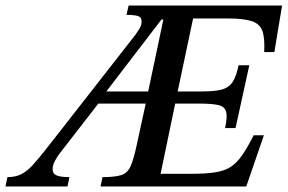

<svg xmlns="http://www.w3.org/2000/svg" viewBox="-85 -677 1044 697"><path d="M160 0H-65L-58 -34Q-29 -34 -8 -44.5Q13 -55 34 -78Q55 -101 84 -138L406 -550Q416 -564 422.5 -575Q429 -586 429 -599Q429 -615 415 -619Q401 -623 374 -623L382 -657H939L911 -488H874Q877 -538 867.5 -564.5Q858 -591 828 -600.5Q798 -610 741 -610H616L560 -345H648Q695 -345 720.5 -352Q746 -359 759.5 -379.5Q773 -400 781 -440H820L770 -212H732Q741 -252 736 -271Q731 -290 708 -295.5Q685 -301 639 -301H551L498 -46H607Q662 -46 696.5 -51.5Q731 -57 753 -71.5Q775 -86 794 -113.5Q813 -141 836 -186H873L809 0H280L287 -34Q333 -34 355.5 -41.5Q378 -49 389 -73.5Q400 -98 411 -149L444 -301H272L134 -123Q124 -111 115 -94Q106 -77 106 -63Q106 -46 121 -40Q136 -34 167 -34ZM301 -345H453L508 -606H501Z"/></svg>

Font: STIX Two Text Medium
Style: Italic
Weight: 500
Italic angle: -12°
Designer: Ross Mills, John Hudson & Paul Hanslow, Tiro Typeworks Ltd; with prior portions MicroPress Inc. and Coen Hoffman, Elsevi
Foundry: Tiro Typeworks Ltd
Version: Version 2.13 b171